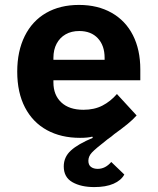

<svg xmlns="http://www.w3.org/2000/svg" viewBox="-20 -548 640 780"><path d="M239 128Q239 90 268 63.5Q297 37 357 12L355 7Q338 12 305 12Q228 12 170.5 -19.5Q113 -51 81.5 -111.5Q50 -172 50 -257Q50 -340 80.5 -401.5Q111 -463 167.5 -495.5Q224 -528 301 -528Q377 -528 433.5 -496Q490 -464 520 -405Q550 -346 550 -266V-222H197V-213Q197 -162 229 -132Q261 -102 319 -102Q363 -102 396 -119Q429 -136 455 -166L535 -79Q520 -62 498 -44Q476 -26 444 -3L432 7L418 17Q368 56 353.5 71.5Q339 87 339 105Q339 122 349.5 130Q360 138 377 138Q408 138 432 110L485 161Q472 185 441 198.5Q410 212 363 212Q309 212 274 192Q239 172 239 128ZM405 -305V-313Q405 -363 377.5 -392.5Q350 -422 302 -422Q270 -422 246.5 -408.5Q223 -395 210 -370.5Q197 -346 197 -313V-305Z"/></svg>

Font: iA Writer Mono V
Style: Regular
Weight: 400
Designer: Mike Abbink, Paul van der Laan, Pieter van Rosmalen
Foundry: Bold Monday
Version: Version 2.000